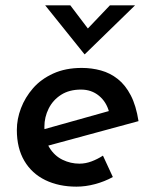

<svg xmlns="http://www.w3.org/2000/svg" viewBox="-20 -689 538 718"><path d="M277 -77Q300 -77 322.5 -85.5Q345 -94 365 -107L402 -27Q371 -10 335.5 -0.5Q300 9 266 9Q200 9 149.5 -15.5Q99 -40 71 -87.5Q43 -135 43 -203Q43 -244 58.5 -284.5Q74 -325 103.5 -359Q133 -393 179 -414Q225 -435 286 -435Q323 -435 357.5 -425.5Q392 -416 420.5 -393.5Q449 -371 469 -332.5Q489 -294 498 -236L144 -140L128 -201L424 -284L388 -270Q378 -308 350 -331Q322 -354 283 -354Q239 -354 208.5 -334.5Q178 -315 162 -283Q146 -251 146 -215Q146 -167 165 -136.5Q184 -106 214 -91.5Q244 -77 277 -77ZM243 -669 318 -570 290 -563 391 -669H485L297 -486H296L149 -669Z"/></svg>

Font: Josefin Sans Medium
Style: Italic
Weight: 500
Italic angle: -7°
Designer: Santiago Orozco
Foundry: Typemade
Version: Version 2.000